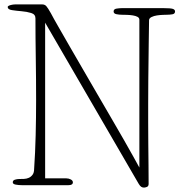

<svg xmlns="http://www.w3.org/2000/svg" viewBox="-20 -841 828 872"><path d="M185 -738V-31H281Q292 -31 301.5 -26Q311 -21 311 -13Q311 0 291 0H79Q65 0 51.5 -2.5Q38 -5 38 -13Q38 -22 48 -25Q58 -28 67 -28Q77 -28 89 -28.5Q101 -29 111 -33.5Q121 -38 128 -47.5Q135 -57 135 -74Q140 -146 142 -226.5Q144 -307 144 -388Q144 -479 142.5 -575.5Q141 -672 141 -758Q141 -776 121.5 -782Q102 -788 78 -790Q54 -792 34.5 -795Q15 -798 15 -809Q15 -813 21 -815.5Q27 -818 35 -819.5Q43 -821 51 -821Q59 -821 63 -821H171Q183 -821 190 -813.5Q197 -806 211 -781Q223 -758 245.5 -719Q268 -680 296 -631Q324 -582 356.5 -526.5Q389 -471 421.5 -414.5Q454 -358 485.5 -304.5Q517 -251 542.5 -206Q568 -161 586.5 -128Q605 -95 613 -80V-751Q613 -760 604.5 -764.5Q596 -769 583.5 -771Q571 -773 557 -773.5Q543 -774 533 -774Q522 -774 509 -776.5Q496 -779 496 -789Q496 -800 510 -802Q524 -804 533 -804H724Q756 -804 765.5 -800.5Q775 -797 775 -789Q775 -778 762.5 -776Q750 -774 738 -774Q733 -774 720 -773.5Q707 -773 693 -771Q679 -769 668 -763.5Q657 -758 657 -749Q656 -691 655.5 -647.5Q655 -604 654.5 -562Q654 -520 653.5 -474.5Q653 -429 653 -368Q653 -335 653 -288Q653 -241 653.5 -190Q654 -139 654.5 -90Q655 -41 655 -6Q655 5 647 8Q639 11 634 11Q627 11 621.5 7.5Q616 4 610 -6Z"/></svg>

Font: Life Savers
Style: Regular
Weight: 400
Version: Version 2.001; ttfautohint (v0.93) -l 8 -r 50 -G 200 -x 14 -